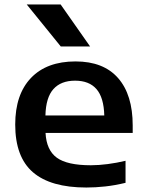

<svg xmlns="http://www.w3.org/2000/svg" viewBox="-20 -828 654 858"><path d="M366 10Q206.5 10 127.2 -58.2Q48 -126.5 48 -271.5Q48 -406 118.5 -479.8Q189 -553.5 317.5 -553.5Q442.5 -553.5 507.8 -479Q573 -404.5 573 -267.5V-234H183.5Q187.5 -157 234 -123.2Q280.5 -89.5 386 -89.5Q421.5 -89.5 461.5 -94.8Q501.5 -100 541 -109.5V-11Q493.5 0.5 450.2 5.2Q407 10 366 10ZM315.5 -467.5Q252.5 -467.5 218.8 -430Q185 -392.5 183 -312H446Q444 -392 411.2 -429.8Q378.5 -467.5 315.5 -467.5ZM251.5 -620.5 99.5 -808H251L382.5 -620.5Z"/></svg>

Font: Encode Sans Expanded SemiBold
Style: Regular
Weight: 600
Width: 7
Designer: Multiple Designers
Foundry: Impallari Type
Version: Version 3.000; ttfautohint (v1.8.3) -l 8 -r 50 -G 200 -x 14 